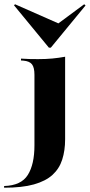

<svg xmlns="http://www.w3.org/2000/svg" viewBox="-76 -696 425 909"><path d="M87.1 -209.7V-341.9Q87.1 -376.6 75.4 -391.5Q63.7 -406.5 34.7 -408.9L23.4 -409.7V-418.5Q48.4 -416.9 65.3 -416.5Q82.3 -416.1 104.8 -416.1Q141.9 -416.1 171.8 -419Q201.6 -421.8 232.3 -427.4V-418.5V-209.7ZM-56.5 192.7V184.7Q24.2 182.3 55.6 132.3Q87.1 82.3 87.1 -8.1V-209.7H232.3V-36.3Q232.3 16.9 218.5 59.7Q204.8 102.4 172.6 131.9Q140.3 161.3 84.7 177Q29 192.7 -56.5 192.7ZM322.6 -675.8 329 -670.2 164.5 -470.2H155.6L-9.7 -671L-4.8 -675.8L227.4 -573.4L176.6 -567.7Z"/></svg>

Font: Playfair 144pt SemiExpanded Black
Style: Regular
Weight: 900
Width: 6
Designer: Claus Eggers Sørensen
Foundry: Claus Eggers Sørensen
Version: Version 2.203